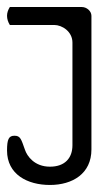

<svg xmlns="http://www.w3.org/2000/svg" viewBox="-20 -273 280 546"><path d="M186 -152V140C186 176 165 201 122 201C78 201 57 171 51 153C40 122 38 113 21 113C5 113 0 123 0 155C0 223 58 253 122 253C186 253 240 221 240 152V-228C240 -242 226 -253 213 -253H8C3 -245 0 -237 0 -228C0 -219 3 -210 8 -202H134C157 -202 186 -183 186 -152Z"/></svg>

Font: Ekmelos
Style: Regular
Weight: 500
Designer: Thomas Richter (thomas-richter@aon.at)
Version: Version 2.58